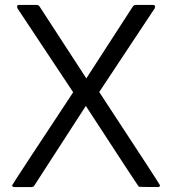

<svg xmlns="http://www.w3.org/2000/svg" viewBox="-20 -754 694 774"><path d="M616 0Q542 0 539.5 -1.5Q537 -3 326 -327L119 -7Q116 0 107 0H38Q29 0 29 -7Q29 -10 275 -382L50 -721L49 -728Q49 -734 57 -734H128Q136 -734 140 -727L328 -438L515 -727Q520 -734 527 -734H597Q605 -734 605 -728L604 -721L380 -383Q625 -10 625 -7Q625 0 616 0Z"/></svg>

Font: YamahaIndonesia935. App
Style: Regular
Weight: 400
Designer: Dalton Maag Ltd
Foundry: Dalton Maag Ltd
Version: Version 1.002; January 01, 2024; Regular/Italic